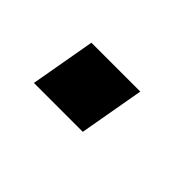

<svg xmlns="http://www.w3.org/2000/svg" viewBox="-30 -268 393 393"><g transform="rotate(45 167.0 -71.0)"><path d="M224 -141.5 199 0H57.5L82.5 -141.5Z"/></g></svg>

Font: Russisch Sans ExtraBold
Style: Italic
Weight: 800
Width: 4
Italic angle: -10°
Designer: Michael Sharanda (font) & Cristiano Sobral (main changes)
Foundry: Michael Sharanda
Version: Version 2.00;September 8, 2020;FontCreator 13.0.0.2681 64-bi